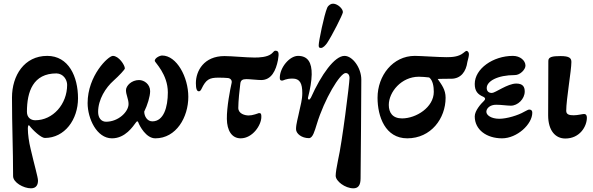

<svg xmlns="http://www.w3.org/2000/svg" viewBox="-20 -736 3215 1041"><path d="M148 285C178 285 186 264 186 243C186 225 165 154 146 71C137 35 131 -9 131 -38C131 -50 133 -57 136 -57C137 -57 139 -56 140 -54C157 -31 203 12 223 12C331 12 403 -88 403 -203C403 -321 352 -433 236 -433C112 -433 45 -327 45 -207C45 -49 51 72 51 219C51 253 107 285 148 285ZM171 -84C149 -84 126 -97 126 -130C126 -240 160 -338 286 -338C324 -337 344 -303 344 -276C344 -171 267 -84 171 -84Z M587 14C660 14 701 -51 717 -72C720 -76 722 -78 724 -78C727 -78 729 -76 730 -72C737 -53 772 14 822 14C936 14 1001 -101 1001 -211C1001 -318 938 -435 859 -435C847 -435 819 -422 819 -406C819 -398 890 -334 890 -235C890 -156 868 -78 806 -78C778 -78 762 -106 762 -131C779 -165 794 -213 794 -242C794 -279 762 -302 734 -302C693 -302 663 -271 663 -247C663 -222 677 -199 677 -172C677 -130 622 -76 555 -76C529 -76 512 -97 512 -129C512 -197 553 -261 596 -299C626 -326 657 -359 657 -365C657 -383 624 -433 592 -433C567 -433 455 -326 455 -177C455 -94 504 14 587 14Z M1285 14C1349 14 1397 -57 1397 -102C1397 -117 1396 -123 1384 -123C1383 -123 1374 -119 1363 -116C1351 -112 1338 -110 1328 -110C1308 -110 1272 -119 1272 -151C1272 -187 1279 -253 1283 -283C1285 -301 1295 -307 1316 -307C1335 -307 1377 -302 1396 -302C1452 -302 1476 -354 1487 -410C1494 -450 1491 -461 1473 -461C1465 -461 1462 -452 1450 -443C1427 -426 1387 -424 1360 -424C1316 -424 1237 -432 1197 -432C1086 -432 1042 -352 1042 -285C1042 -253 1048 -241 1058 -241C1067 -241 1071 -251 1073 -255C1097 -305 1115 -315 1165 -315C1184 -315 1204 -314 1215 -313C1229 -312 1239 -301 1236 -287C1228 -252 1209 -155 1210 -91C1211 -29 1236 14 1285 14Z M1720 -476C1732 -476 1745 -491 1753 -502C1780 -542 1838 -657 1839 -669C1841 -687 1812 -715 1787 -716C1776 -717 1761 -709 1754 -694C1737 -654 1708 -512 1708 -491C1708 -481 1709 -476 1720 -476ZM1896 285C1921 285 1935 270 1935 231C1936 57 1939 -129 1939 -304C1939 -369 1891 -433 1848 -433C1794 -433 1722 -332 1666 -207C1661 -199 1659 -196 1655 -196C1653 -196 1648 -199 1650 -207C1662 -255 1669 -294 1670 -332C1671 -397 1649 -433 1596 -433C1550 -433 1497 -370 1497 -314C1497 -302 1501 -299 1510 -299C1518 -299 1528 -310 1566 -310C1606 -310 1619 -284 1619 -231C1619 -195 1609 -163 1603 -134C1597 -102 1585 -65 1585 -36C1585 -11 1616 13 1655 13C1676 13 1686 -26 1697 -61C1739 -200 1824 -340 1854 -340C1867 -340 1875 -330 1875 -313C1875 -283 1834 42 1813 131C1805 170 1800 201 1800 217C1800 246 1851 285 1896 285Z M2188 14C2317 14 2396 -94 2396 -206C2396 -250 2375 -276 2353 -308C2369 -309 2410 -309 2426 -309C2479 -309 2507 -348 2514 -400C2523 -435 2528 -451 2512 -460C2505 -461 2501 -455 2491 -448C2466 -428 2431 -426 2401 -426C2357 -426 2261 -433 2229 -433C2110 -433 2027 -326 2027 -206C2027 -104 2069 14 2188 14ZM2160 -94C2108 -94 2088 -126 2088 -167C2088 -237 2156 -320 2251 -320C2268 -320 2289 -318 2307 -316C2327 -300 2332 -267 2332 -238C2332 -154 2236 -94 2160 -94Z M2702 14C2783 14 2866 -62 2866 -125C2866 -137 2860 -142 2849 -142C2845 -142 2835 -137 2822 -130C2790 -111 2728 -92 2687 -92C2644 -92 2617 -111 2617 -130C2617 -146 2632 -163 2657 -167C2661 -168 2667 -168 2673 -168C2697 -168 2731 -163 2750 -163C2787 -163 2825 -199 2825 -240C2825 -264 2816 -283 2779 -283C2732 -283 2665 -232 2647 -232C2627 -232 2619 -244 2619 -259C2619 -295 2676 -329 2772 -329C2800 -329 2829 -359 2829 -380C2829 -408 2800 -433 2761 -433C2653 -433 2554 -363 2554 -281C2554 -241 2571 -224 2601 -211C2613 -205 2612 -197 2604 -189C2588 -174 2554 -136 2554 -105C2554 -32 2619 14 2702 14Z M3045 15C3124 15 3162 -51 3162 -98C3162 -112 3156 -118 3147 -118C3137 -118 3113 -111 3091 -111C3069 -111 3050 -114 3050 -135C3050 -198 3078 -353 3078 -400C3078 -421 3067 -432 3019 -432C2974 -432 2953 -427 2953 -406L2952 -111C2952 -27 2992 15 3045 15Z"/></svg>

Font: EB Garamond
Style: Bold
Weight: 700
Designer: Georg Duffner and Octavio Pardo
Foundry: Georg Duffner
Version: Version 1.000;PS 001.000;hotconv 1.0.88;makeotf.lib2.5.64775